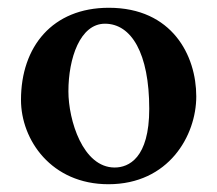

<svg xmlns="http://www.w3.org/2000/svg" viewBox="-20 -464 559 494"><path d="M34 -207C34 -104 112 10 259 10C414 10 485 -115 485 -216C485 -321 423 -444 260 -444C115 -444 34 -344 34 -207ZM250 -403C318 -403 364 -327 364 -184C364 -57 311 -33 275 -33C193 -33 156 -155 156 -229C156 -314 186 -403 250 -403Z"/></svg>

Font: Libertinus Serif Semibold
Style: Regular
Weight: 600
Designer: Philipp H. Poll, Khaled Hosny
Foundry: Caleb Maclennan
Version: Version 7.050;RELEASE